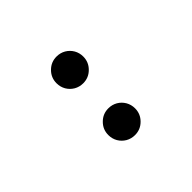

<svg xmlns="http://www.w3.org/2000/svg" viewBox="12 -866 477 477"><g transform="rotate(45 250.0 -628.0)"><path d="M159 -581Q139.5 -581 125.8 -594.8Q112 -608.5 112 -628Q112 -641 118.2 -651.8Q124.5 -662.5 135.2 -668.8Q146 -675 159 -675Q178.5 -675 192.2 -661.2Q206 -647.5 206 -628Q206 -615 199.8 -604.2Q193.5 -593.5 182.8 -587.2Q172 -581 159 -581ZM341 -581Q321.5 -581 307.8 -594.8Q294 -608.5 294 -628Q294 -641 300.2 -651.8Q306.5 -662.5 317.2 -668.8Q328 -675 341 -675Q360.5 -675 374.2 -661.2Q388 -647.5 388 -628Q388 -615 381.8 -604.2Q375.5 -593.5 364.8 -587.2Q354 -581 341 -581Z"/></g></svg>

Font: Geologica Roman Thin
Style: Regular
Weight: 250
Designer: Sindre Bremnes, Frode Helland
Foundry: Monokrom Skriftforlag AS
Version: Version 1.010;gftools[0.9.28]